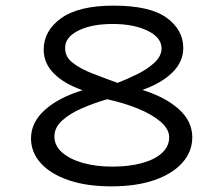

<svg xmlns="http://www.w3.org/2000/svg" viewBox="-20 -651 790 681"><path d="M375 10Q287 10 223 -12Q159 -34 124.5 -72.5Q90 -111 90 -160Q90 -217 139 -261Q188 -305 273 -331Q209 -353 172 -389.5Q135 -426 135 -475Q135 -542 197 -586.5Q259 -631 383 -631Q512 -631 571 -588Q630 -545 630 -481Q630 -432 591.5 -394Q553 -356 485 -332Q566 -307 614 -264Q662 -221 662 -164Q662 -113 626.5 -73.5Q591 -34 527 -12Q463 10 375 10ZM397 -357Q433 -371 469 -389Q505 -407 529 -430Q553 -453 553 -479Q553 -518 503.5 -542Q454 -566 380 -566Q305 -566 258 -542.5Q211 -519 211 -482Q210 -450 237.5 -428.5Q265 -407 307.5 -390.5Q350 -374 397 -357ZM378 -60Q436 -60 481.5 -72Q527 -84 553.5 -107.5Q580 -131 580 -164Q580 -193 550 -219Q520 -245 470 -265.5Q420 -286 360 -299Q315 -286 272 -267.5Q229 -249 201 -224Q173 -199 173 -167Q173 -134 200.5 -110Q228 -86 274.5 -73Q321 -60 378 -60Z"/></svg>

Font: Inconsolata ExtraExpanded
Style: Regular
Weight: 400
Width: 8
Monospace: yes
Designer: Raph Levien, Cyreal, Brenton Simpson
Foundry: Raph Levien, Cyreal, Google
Version: Version 3.001; ttfautohint (v1.8.2.53-6de2)